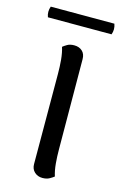

<svg xmlns="http://www.w3.org/2000/svg" viewBox="-121 -691 474 749"><g transform="rotate(15 116.5 -316.0)"><path d="M163 -114Q163 -85 165.5 -57Q168 -29 175 -7Q169 -2 157.5 4.5Q146 11 129 11Q110 11 97 -1Q84 -13 84 -33L83 -396Q83 -425 80.5 -453Q78 -481 71 -503Q77 -508 88 -514.5Q99 -521 116 -521Q136 -521 148.5 -509.5Q161 -498 161 -477ZM-12 -643H245Q253 -621 245 -600H-12Q-20 -621 -12 -643Z"/></g></svg>

Font: Arima
Style: Regular
Weight: 400
Designer: Joana Correia and Natanael Gama
Foundry: NDISCOVER
Version: Version 1.101;gftools[0.9.23]